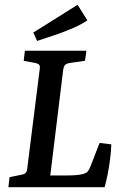

<svg xmlns="http://www.w3.org/2000/svg" viewBox="-20 -782 517 802"><path d="M396 -185 445 -179Q444 -150 440 -118Q436 -86 430 -55.5Q424 -25 417 0H15L20 -42L69 -52Q82 -54 87.5 -60Q93 -66 94 -80L146 -494Q148 -507 143 -512Q138 -517 127 -519L79 -528L84 -570H341L335 -528L272 -519Q262 -518 254.5 -513Q247 -508 244 -491L190 -49H255Q279 -49 297.5 -50.5Q316 -52 330 -56Q342 -60 346.5 -66Q351 -72 356 -82ZM135 -611 119 -646 304 -762 345 -697Q322 -681 285.5 -665Q249 -649 209 -635.5Q169 -622 135 -611Z"/></svg>

Font: Yrsa Medium
Style: Italic
Weight: 500
Italic angle: -7.10001°
Designer: Anna Giedrys (Yrsa+Rasa design), David Brezina (Yrsa art-direction, Rasa art-direction, design)
Foundry: Rosetta Type Foundry
Version: Version 2.004